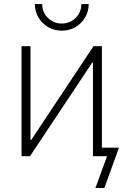

<svg xmlns="http://www.w3.org/2000/svg" viewBox="-20 -768 607 944"><path d="M481 0H437V-460.4H433.6L127.4 0H85.9V-541H129.9V-79.6H133.3L439.9 -541H481ZM283.7 -617.2Q246.6 -617.2 216.6 -634.8Q186.5 -652.3 168.9 -682.1Q151.4 -711.9 151.4 -748H187.5Q187.5 -707.5 215.6 -679.9Q243.7 -652.3 283.7 -652.3Q323.7 -652.3 351.8 -679.9Q379.9 -707.5 379.9 -748H416Q416 -711.9 398.4 -682.1Q380.9 -652.3 351.1 -634.8Q321.3 -617.2 283.7 -617.2ZM449.2 156.2 506.3 0H454.6V-42H564.9L493.2 156.2Z"/></svg>

Font: Inter 17pt ExtraLight
Style: Regular
Weight: 250
Version: Version 4.001;git-66647c0bb